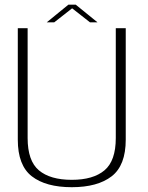

<svg xmlns="http://www.w3.org/2000/svg" viewBox="-20 -795 632 820"><path d="M286.5 4.5Q396.5 4.5 456.8 -42Q517 -88.5 517 -198.5V-674.5H474.5V-205.5Q474.5 -108 426.2 -67.5Q378 -27 286.5 -27Q194.5 -27 146.2 -67.5Q98 -108 98 -205.5V-674.5H56V-198.5Q56 -88.5 116 -42Q176 4.5 286.5 4.5ZM179.5 -699.5H211.5L288 -759.5L364.5 -699.5H396.5L303.5 -775H272Z"/></svg>

Font: Anybody UltraCondensed Thin ExtraLight
Style: Regular
Weight: 250
Version: Version 1.111